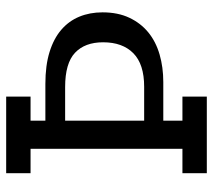

<svg xmlns="http://www.w3.org/2000/svg" viewBox="-54 -636 690 622"><g transform="rotate(-90 291.0 -325.0)"><path d="M41 0V-79H120V-571H41V-650H289V-571H211V-523H330Q390 -523 433.5 -509.5Q477 -496 505.5 -471.5Q534 -447 548 -413Q562 -379 562 -338Q562 -288 544.5 -251Q527 -214 497 -189.5Q467 -165 425.5 -153Q384 -141 336 -141H211V-79H289V0ZM211 -459V-203H321Q394 -203 429.5 -238Q465 -273 465 -336Q465 -395 431 -427Q397 -459 320 -459Z"/></g></svg>

Font: Zilla Slab Medium
Style: Regular
Weight: 500
Designer: Typotheque.com
Foundry: Typotheque type foundry
Version: Version 1.1; 2017